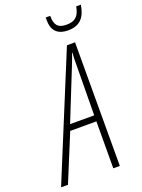

<svg xmlns="http://www.w3.org/2000/svg" viewBox="-233 -973 774 1047"><g transform="rotate(-20 154.0 -449.5)"><path d="M263 -791C332 -791 364 -829 375 -899H348C338 -843 314 -823 264 -823C211 -823 197 -851 197 -899H171C171 -895 171 -889 171 -881C171 -832 193 -791 263 -791ZM-67 0H-27L85 -272H237L236 0H274L275 -717H228ZM97 -307 212 -594C225 -626 234 -650 240 -669H242C240 -650 240 -624 240 -595L237 -307Z"/></g></svg>

Font: Noto Sans ExtraCondensed ExtraLight
Style: Italic
Weight: 200
Width: 2
Italic angle: -12°
Designer: Monotype Design Team
Foundry: Monotype Imaging Inc.
Version: Version 2.013